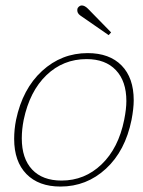

<svg xmlns="http://www.w3.org/2000/svg" viewBox="-20 -675 525 705"><path d="M275 -618Q262 -627 264 -641Q265 -647 270 -651Q275 -655 280 -655Q291 -655 303 -643L388 -556L379 -546ZM32 -165Q32 -200 39 -235Q63 -349 134.5 -414.5Q206 -480 302 -480Q382 -480 426.5 -434.5Q471 -389 471 -307Q471 -277 463 -235Q440 -121 369 -55.5Q298 10 202 10Q122 10 77 -36Q32 -82 32 -165ZM436 -235Q444 -275 444 -304Q444 -377 405.5 -417.5Q367 -458 298 -458Q212 -458 150.5 -399Q89 -340 67 -235Q60 -200 60 -167Q60 -93 98 -52.5Q136 -12 206 -12Q291 -12 353 -71.5Q415 -131 436 -235Z"/></svg>

Font: Taviraj Thin
Style: Italic
Weight: 250
Italic angle: -12°
Designer: Katatrad Team
Foundry: CadsonDemak
Version: Version 1.001